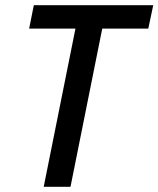

<svg xmlns="http://www.w3.org/2000/svg" viewBox="-20 -718 609 738"><path d="M373 -608 251 0H148L270 -608H92L110 -698H569L550 -608Z"/></svg>

Font: IBM Plex Sans Condensed Medium
Style: Italic
Weight: 500
Width: 3
Italic angle: -11°
Designer: Mike Abbink, Paul van der Laan, Pieter van Rosmalen
Foundry: Bold Monday
Version: Version 1.3